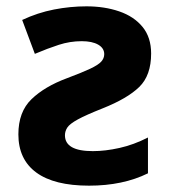

<svg xmlns="http://www.w3.org/2000/svg" viewBox="-20 -576 537 606"><path d="M253 -556Q310 -556 356.5 -540Q403 -524 430 -491Q457 -458 457 -407Q457 -338 419.5 -301.5Q382 -265 304 -234Q251 -213 225.5 -199Q200 -185 192.5 -173.5Q185 -162 185 -149Q185 -99 273 -99Q312 -99 357 -109Q402 -119 447 -142V-29Q368 10 261 10Q151 10 94.5 -31.5Q38 -73 38 -152Q38 -223 79.5 -263Q121 -303 191 -329Q239 -347 264.5 -359Q290 -371 299.5 -381.5Q309 -392 309 -405Q309 -424 290 -435Q271 -446 238 -446Q201 -446 165.5 -434.5Q130 -423 90 -406L50 -513Q99 -536 150.5 -546Q202 -556 253 -556Z"/></svg>

Font: Noto Sans
Style: Bold
Weight: 700
Designer: Monotype Design Team
Foundry: Monotype Imaging Inc.
Version: Version 2.000;GOOG;noto-source:20170915:90ef993387c0; ttfaut